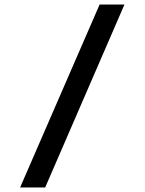

<svg xmlns="http://www.w3.org/2000/svg" viewBox="-20 -790 640 850"><path d="M69 40 421 -770H531L180 40Z"/></svg>

Font: M PLUS Code Latin Expanded Medium
Style: Regular
Weight: 500
Width: 7
Designer: Coji Morishita
Foundry: UNDERFOREST DESIGN
Version: Version 1.002; ttfautohint (v1.8.3)